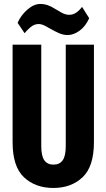

<svg xmlns="http://www.w3.org/2000/svg" viewBox="-20 -936 535 968"><path d="M43.5 -219.7Q43.5 -95.7 101.1 -42Q158.7 11.7 249 11.7Q338.9 11.7 396.2 -42.2Q453.6 -96.2 453.6 -219.7V-710.9H311.5V-199.2Q311.5 -149.4 295.9 -127.7Q280.3 -106 249.5 -106Q219.2 -106 203.6 -127.7Q188 -149.4 188 -199.2V-710.9H43.5ZM68.8 -820.8 104 -768.6Q113.3 -781.2 132.8 -798.1Q152.3 -814.9 174.8 -814.9Q189 -814.9 205.8 -806.4Q222.7 -797.9 238.3 -788.6Q253.4 -779.8 275.9 -769.5Q298.3 -759.3 321.3 -759.3Q350.6 -759.3 380.9 -781Q411.1 -802.7 429.7 -844.2L393.6 -901.4Q381.8 -884.8 365.2 -873Q348.6 -861.3 329.1 -861.3Q310.1 -861.3 290.8 -872.1Q271.5 -882.8 256.3 -892.1Q238.3 -903.8 220.5 -909.9Q202.6 -916 182.6 -916Q150.4 -916 117.4 -887Q84.5 -857.9 68.8 -820.8Z"/></svg>

Font: Roboto Flex
Style: wght 700 wdth 25 opsz 34 GRAD 0.00 slnt 0.00 XTRA 468 XOPQ 96 YOPQ 79 YTLC 514 YTUC 712 YTAS 750 YTDE -203.00 YTFI 738
Weight: 700
Width: 1
Designer: Berlow after Robertson
Foundry: Google
Version: Version 3.100